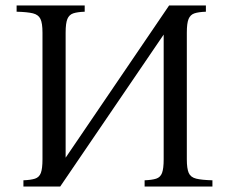

<svg xmlns="http://www.w3.org/2000/svg" viewBox="-20 -685 841 705"><path d="M66 0V-23Q93 -24 108.5 -29Q124 -34 130 -50Q136 -66 136 -100V-565Q136 -600 128.5 -615.5Q121 -631 101 -636Q81 -641 41 -642V-665H291V-642Q264 -641 249 -636Q234 -631 227.5 -615.5Q221 -600 221 -565V-106L601 -665H736V-642Q709 -641 694 -636Q679 -631 672.5 -615.5Q666 -600 666 -565V-100Q666 -66 673 -50Q680 -34 700.5 -29Q721 -24 760 -23V0H511V-23Q538 -24 553.5 -29Q569 -34 575 -50Q581 -66 581 -100V-558L201 0Z"/></svg>

Font: Bona Nova SC
Style: Regular
Weight: 400
Designer: Mateusz Machalski
Foundry: Capitalics
Version: Version 4.001; ttfautohint (v1.8.4.7-5d5b)